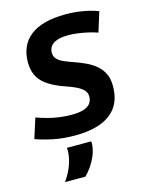

<svg xmlns="http://www.w3.org/2000/svg" viewBox="-131 -622 686 901"><g transform="rotate(-15 212.0 -171.0)"><path d="M-16 -23 15 -120Q37 -112 65.5 -104Q94 -96 124.5 -92Q155 -88 182 -88Q220 -88 242.5 -95.5Q265 -103 275 -117Q285 -131 285 -149Q285 -169 272 -182Q259 -195 238 -205Q217 -215 191.5 -223.5Q166 -232 141 -244Q116 -256 94.5 -273Q73 -290 60.5 -316Q48 -342 48 -379Q48 -419 62 -451Q76 -483 104.5 -505.5Q133 -528 176 -539.5Q219 -551 276 -551Q322 -551 363 -543.5Q404 -536 434 -524L404 -428Q384 -435 360.5 -440.5Q337 -446 312 -449.5Q287 -453 264 -453Q229 -453 207.5 -445Q186 -437 177 -423.5Q168 -410 168 -393Q168 -374 180.5 -361.5Q193 -349 214.5 -340Q236 -331 261 -322.5Q286 -314 311.5 -302Q337 -290 358 -273Q379 -256 392 -231Q405 -206 405 -169Q405 -130 394.5 -101Q384 -72 364 -51Q344 -30 316 -16.5Q288 -3 252.5 3.5Q217 10 175 10Q117 10 70.5 0.5Q24 -9 -16 -23ZM121 56H239Q240 62 240 67Q240 72 239 78Q236 103 226 126.5Q216 150 202 170.5Q188 191 170 209H71Q93 178 105.5 146.5Q118 115 121 85Q122 77 122 69.5Q122 62 121 56Z"/></g></svg>

Font: Georama ExtraCondensed Thin SemiBold
Style: Italic
Weight: 600
Italic angle: -9°
Version: Version 1.001